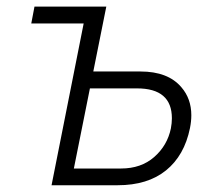

<svg xmlns="http://www.w3.org/2000/svg" viewBox="-20 -548 630 568"><path d="M328 0H132.5L227.5 -478.5H72.5L82 -528.5H294.5L256 -336.5H395.5Q477 -336.5 516.5 -290Q546 -256 546 -207Q546 -189 542 -169Q525.5 -88 471.2 -44Q417 0 328 0ZM338 -49.5Q397.5 -49.5 436.2 -83.5Q475 -117.5 485.5 -168Q488.5 -184 488.5 -198Q488.5 -286.5 385.5 -286.5H246L198.5 -49.5Z"/></svg>

Font: Roberto Sans Light
Style: Italic
Weight: 300
Italic angle: -11°
Designer: Google
Version: Version 1.00;June 11, 2020;FontCreator 12.0.0.2522 64-bit; t